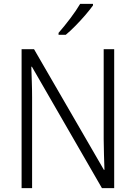

<svg xmlns="http://www.w3.org/2000/svg" viewBox="-20 -967 698 987"><path d="M567 0H504L144 -624H141Q142 -587 143.5 -548Q145 -509 145 -466V0H91V-714H155L514 -94H517Q516 -128 514.5 -171.5Q513 -215 513 -251V-714H567ZM458 -939Q443 -918 419 -890Q395 -862 368 -834.5Q341 -807 318 -788H281V-798Q310 -831 341 -872Q372 -913 392 -947H458Z"/></svg>

Font: Noto Sans Myanmar UI SemiCondensed Light
Style: Regular
Weight: 300
Width: 4
Designer: Monotype Design Team
Foundry: Monotype Imaging Inc.
Version: Version 2.103; ttfautohint (v1.8.4.7-5d5b)